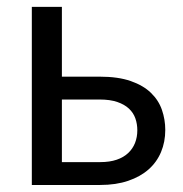

<svg xmlns="http://www.w3.org/2000/svg" viewBox="-20 -526 519 546"><path d="M265 -65Q292 -65 311.8 -71.8Q331.5 -78.5 344.5 -90.8Q357.5 -103 364 -119.5Q370.5 -136 370.5 -155.5Q370.5 -173.5 365 -189.2Q359.5 -205 346.8 -217Q334 -229 313.5 -236Q293 -243 263.5 -243H156V-65ZM263.5 -308Q316 -308 351.8 -295.5Q387.5 -283 409.2 -262Q431 -241 440.5 -213.5Q450 -186 450 -156.5Q450 -122.5 438 -93.8Q426 -65 402.5 -44.2Q379 -23.5 344.5 -11.8Q310 0 265 0H70.5V-506.5H156V-308Z"/></svg>

Font: Lato 2
Style: Regular
Weight: 400
Designer: Lukasz Dziedzic with Adam Twardoch and Botio Nikoltchev
Foundry: tyPoland Lukasz Dziedzic
Version: Version 2.015; 2015-08-06; http://www.latofonts.com/